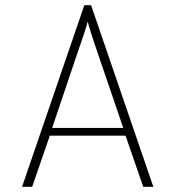

<svg xmlns="http://www.w3.org/2000/svg" viewBox="-20 -720 676 740"><path d="M65 0 305 -700H331L571 0H532L464 -197H172L104 0ZM181 -227H455L353 -526Q350.5 -533 343.5 -554.2Q336.5 -575.5 329 -599Q321.5 -622.5 318 -637Q314.5 -622.5 306.8 -599Q299 -575.5 291.8 -554.2Q284.5 -533 282 -526Z"/></svg>

Font: Overpass Thin
Style: Regular
Weight: 250
Designer: Delve Withrington, Dave Bailey, Thomas Jockin
Foundry: Delve Fonts LLC
Version: Version 4.000